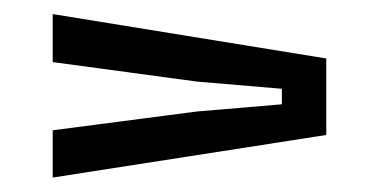

<svg xmlns="http://www.w3.org/2000/svg" viewBox="-20 -520 525 266"><path d="M53 -274V-339.5L252.5 -365.5L370.5 -375.5V-397L252.5 -407L53 -434V-500.5L432 -439V-333Z"/></svg>

Font: Big Shoulders Stencil Text Thin
Style: Regular
Weight: 400
Version: Version 2.001